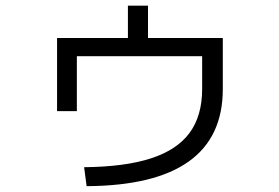

<svg xmlns="http://www.w3.org/2000/svg" viewBox="-20 -637 978 672"><path d="M687.5 -325.2V-440.4H249V-248H179.7V-503.9H427.7V-617.2H498V-503.9H759.8V-325.2Q759.8 11.7 283.2 14.6L274.4 -51.8Q417.5 -53.2 508.5 -82.8Q599.6 -112.3 643.6 -172.1Q687.5 -231.9 687.5 -325.2Z"/></svg>

Font: Pretendard JP
Style: Regular
Weight: 400
Designer: Base glyphs from Inter by Rasmus Andersson; Hangeul glyphs from Noto Sans CJK(Source Han Sans) by Jang Soo-young and Kan
Foundry: Kil Hyung-jin
Version: Version 1.309